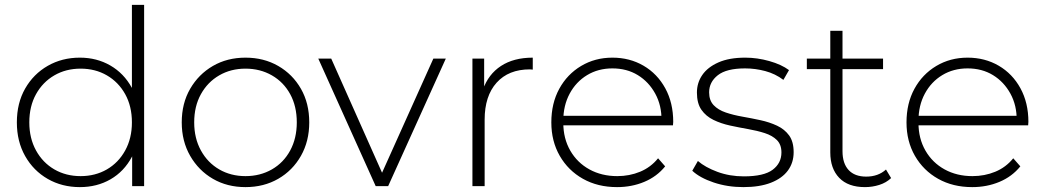

<svg xmlns="http://www.w3.org/2000/svg" viewBox="-20 -762 4279 786"><path d="M307 4Q234 4 175.5 -29.5Q117 -63 83 -123Q49 -183 49 -261Q49 -340 83 -399.5Q117 -459 175.5 -492.5Q234 -526 307 -526Q376 -526 431.5 -494Q487 -462 519.5 -403Q552 -344 552 -261Q552 -180 520 -120Q488 -60 432.5 -28Q377 4 307 4ZM310 -41Q370 -41 417.5 -68.5Q465 -96 492.5 -146Q520 -196 520 -261Q520 -327 492.5 -376.5Q465 -426 417.5 -453.5Q370 -481 310 -481Q250 -481 202.5 -453.5Q155 -426 127.5 -376.5Q100 -327 100 -261Q100 -196 127.5 -146Q155 -96 202.5 -68.5Q250 -41 310 -41ZM521 0V-171L530 -262L520 -353V-742H570V0Z M985 4Q910 4 851.5 -30Q793 -64 758.5 -124Q724 -184 724 -261Q724 -339 758.5 -398.5Q793 -458 851.5 -492Q910 -526 985 -526Q1060 -526 1119 -492Q1178 -458 1212 -398.5Q1246 -339 1246 -261Q1246 -184 1212 -124Q1178 -64 1119 -30Q1060 4 985 4ZM985 -41Q1045 -41 1093 -68.5Q1141 -96 1168 -146Q1195 -196 1195 -261Q1195 -327 1168 -376.5Q1141 -426 1093 -453.5Q1045 -481 985 -481Q925 -481 877.5 -453.5Q830 -426 802.5 -376.5Q775 -327 775 -261Q775 -196 802.5 -146Q830 -96 877.5 -68.5Q925 -41 985 -41Z M1518 0 1283 -522H1336L1556 -28H1532L1754 -522H1805L1569 0Z M1914 0V-522H1962V-379L1957 -395Q1979 -458 2031 -492Q2083 -526 2161 -526V-477Q2158 -477 2155 -477.5Q2152 -478 2149 -478Q2062 -478 2013 -423.5Q1964 -369 1964 -272V0Z M2506 4Q2427 4 2366.5 -30Q2306 -64 2271.5 -124Q2237 -184 2237 -261Q2237 -339 2269.5 -398.5Q2302 -458 2359 -492Q2416 -526 2487 -526Q2558 -526 2614.5 -493Q2671 -460 2703.5 -400.5Q2736 -341 2736 -263Q2736 -260 2735.5 -256.5Q2735 -253 2735 -249H2274V-288H2708L2688 -269Q2689 -330 2662.5 -378.5Q2636 -427 2591 -454.5Q2546 -482 2487 -482Q2429 -482 2383.5 -454.5Q2338 -427 2312 -378.5Q2286 -330 2286 -268V-259Q2286 -195 2314.5 -145.5Q2343 -96 2393 -68.5Q2443 -41 2507 -41Q2557 -41 2600.5 -59Q2644 -77 2674 -114L2703 -81Q2669 -39 2617.5 -17.5Q2566 4 2506 4Z M3023 4Q2958 4 2901.5 -15Q2845 -34 2814 -63L2837 -103Q2867 -77 2917 -58.5Q2967 -40 3025 -40Q3107 -40 3143 -67Q3179 -94 3179 -138Q3179 -170 3160.5 -188.5Q3142 -207 3111 -217Q3080 -227 3043 -233.5Q3006 -240 2969 -248Q2932 -256 2901 -271Q2870 -286 2851.5 -312.5Q2833 -339 2833 -383Q2833 -423 2855 -455Q2877 -487 2921 -506.5Q2965 -526 3031 -526Q3080 -526 3129.5 -512Q3179 -498 3210 -475L3187 -435Q3154 -460 3113 -471Q3072 -482 3030 -482Q2954 -482 2918.5 -454Q2883 -426 2883 -384Q2883 -351 2901.5 -331.5Q2920 -312 2951 -301.5Q2982 -291 3019 -284.5Q3056 -278 3093 -270Q3130 -262 3161 -247.5Q3192 -233 3210.5 -207.5Q3229 -182 3229 -139Q3229 -96 3205.5 -64Q3182 -32 3136 -14Q3090 4 3023 4Z M3521 4Q3452 4 3415.5 -34Q3379 -72 3379 -138V-636H3429V-143Q3429 -93 3454 -66Q3479 -39 3526 -39Q3575 -39 3607 -68L3628 -33Q3608 -14 3579.5 -5Q3551 4 3521 4ZM3283 -479V-522H3595V-479Z M3960 4Q3881 4 3820.5 -30Q3760 -64 3725.5 -124Q3691 -184 3691 -261Q3691 -339 3723.5 -398.5Q3756 -458 3813 -492Q3870 -526 3941 -526Q4012 -526 4068.5 -493Q4125 -460 4157.5 -400.5Q4190 -341 4190 -263Q4190 -260 4189.5 -256.5Q4189 -253 4189 -249H3728V-288H4162L4142 -269Q4143 -330 4116.5 -378.5Q4090 -427 4045 -454.5Q4000 -482 3941 -482Q3883 -482 3837.5 -454.5Q3792 -427 3766 -378.5Q3740 -330 3740 -268V-259Q3740 -195 3768.5 -145.5Q3797 -96 3847 -68.5Q3897 -41 3961 -41Q4011 -41 4054.5 -59Q4098 -77 4128 -114L4157 -81Q4123 -39 4071.5 -17.5Q4020 4 3960 4Z"/></svg>

Font: Modern
Style: Regular
Weight: 300
Designer: Julieta Ulanovsky
Foundry: Julieta Ulanovsky
Version: Version 8.000